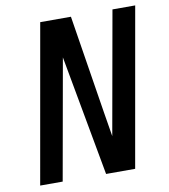

<svg xmlns="http://www.w3.org/2000/svg" viewBox="-82 -795 763 865"><g transform="rotate(-10 300.0 -362.5)"><path d="M160 -725H300.5L372.5 -272.5L390.5 -163L490.5 -725H594.5L466.5 0H333.5L233 -551L135 0H32Z"/></g></svg>

Font: JuliaMono MediumItalic
Style: Regular
Weight: 500
Italic angle: -9°
Monospace: yes
Designer: cormullion
Foundry: corm
Version: Version 0.049; ttfautohint (v1.8.4)